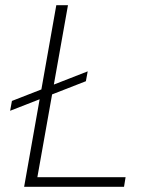

<svg xmlns="http://www.w3.org/2000/svg" viewBox="-20 -720 582 740"><path d="M19 -293 26 -331 318 -445 311 -407ZM73 0 197 -700H242L124 -37H464L458 0Z"/></svg>

Font: DM Sans 10pt ExtraLight
Style: Italic
Weight: 250
Italic angle: -10°
Version: Version 4.004;gftools[0.9.30]